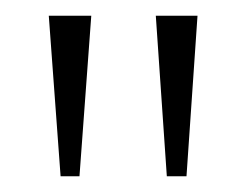

<svg xmlns="http://www.w3.org/2000/svg" viewBox="-20 -734 313 244"><path d="M57 -510H81L96 -714H42ZM192 -510H217L231 -714H178Z"/></svg>

Font: Noto Serif Thai Condensed ExtraLight
Style: Regular
Weight: 200
Width: 3
Designer: Monotype Design Team
Foundry: Monotype Imaging Inc.
Version: Version 2.002